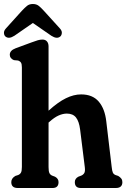

<svg xmlns="http://www.w3.org/2000/svg" viewBox="-26 -941 639 961"><path d="M217 -709V-387Q264.5 -430 303.8 -449.2Q343 -468.5 380 -468.5Q437.5 -468.5 468.2 -432.5Q499 -396.5 506 -333L533 -105.5Q535 -85.5 538.8 -77.2Q542.5 -69 552 -65L565.5 -60.5Q575.5 -54.5 581 -47.2Q586.5 -40 586.5 -29.5Q586.5 0 553.5 0H378.5Q348.5 0 348.5 -29.5Q348.5 -47 366 -56.5L380.5 -62Q390.5 -66 395.8 -74.8Q401 -83.5 398.5 -104L375 -292.5Q370 -333 354.5 -352.8Q339 -372.5 308.5 -372.5Q289 -372.5 267.5 -363Q246 -353.5 220.5 -330.5L217 -327.5V-105.5Q217 -84 221.2 -75Q225.5 -66 235 -62L249.5 -56.5Q267 -47 267 -29.5Q267 0 237 0H63Q30.5 0 30.5 -29.5Q30.5 -48.5 51 -60.5L65 -65Q74.5 -69 79 -77.2Q83.5 -85.5 83.5 -105.5V-603.5Q83.5 -620.5 79 -627.5Q74.5 -634.5 65 -638L43.5 -640Q23 -648.5 23 -667Q23 -688.5 52.5 -699.5L132.5 -729Q151 -736 163.2 -739.5Q175.5 -743 186.5 -743Q201 -743 209 -733.8Q217 -724.5 217 -709ZM276 -758.5Q259 -744 231 -762L138.5 -826L46 -762Q18 -744 1 -758.5Q-5.5 -764.5 -6.2 -775.8Q-7 -787 4 -799L83 -886.5Q97.5 -902 109 -911.5Q120.5 -921 138.5 -921Q156.5 -921 168.2 -911.5Q180 -902 194 -886.5L273.5 -799Q284.5 -787 283.5 -775.8Q282.5 -764.5 276 -758.5Z"/></svg>

Font: Fraunces 72pt S100 SemiBold
Style: Regular
Weight: 600
Version: Version 1.000; ttfautohint (v1.8.3)